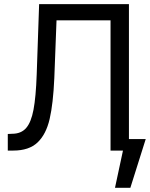

<svg xmlns="http://www.w3.org/2000/svg" viewBox="-20 -727 724 927"><path d="M17.6 -80.1 38.1 -81.1Q82 -81.1 106.2 -108.9Q130.4 -136.7 141.8 -197.5Q153.3 -258.3 157.2 -367.2L168.9 -707H602.5V-55.7H683.6L609.4 179.7H535.2L573.7 0H513.7V-628.9H252.9L242.2 -349.6Q236.8 -226.6 219.7 -152.6Q202.6 -78.6 161.4 -39.3Q120.1 0 43.9 0H17.6Z"/></svg>

Font: Pretendard
Style: Regular
Weight: 400
Designer: Base glyphs from Inter by Rasmus Andersson; Hangeul glyphs from Noto Sans CJK(Source Han Sans) by Jang Soo-young and Kan
Foundry: Kil Hyung-jin
Version: Version 1.309